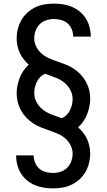

<svg xmlns="http://www.w3.org/2000/svg" viewBox="-20 -855 590 1060"><path d="M273 185Q247 185 221.5 181Q196 177 172.5 167Q149 157 129 140.5Q109 124 95.5 102Q82 80 75.5 55Q69 30 69 4V3H166V4Q166 24 174 43.5Q182 63 197 76Q212 89 232 94.5Q252 100 272 100Q294 100 315 93Q336 86 351 71Q366 56 373.5 35Q381 14 381 -7Q381 -31 369.5 -53.5Q358 -76 339 -92Q320 -108 297.5 -117.5Q275 -127 251.5 -135Q228 -143 205.5 -152Q183 -161 162.5 -174.5Q142 -188 125 -206Q108 -224 96 -245.5Q84 -267 78 -291Q72 -315 72 -340Q72 -362 76.5 -383.5Q81 -405 89 -425.5Q97 -446 109.5 -464.5Q122 -483 139 -498Q124 -511 111 -527.5Q98 -544 89.5 -562.5Q81 -581 76.5 -601.5Q72 -622 72 -642Q72 -669 78.5 -695Q85 -721 98 -744Q111 -767 131 -785Q151 -803 174.5 -814.5Q198 -826 224.5 -830.5Q251 -835 277 -835Q303 -835 328.5 -831Q354 -827 377.5 -817Q401 -807 421 -790.5Q441 -774 454.5 -752Q468 -730 474.5 -705Q481 -680 481 -654V-653H384V-654Q384 -674 376 -693.5Q368 -713 353 -726Q338 -739 318 -744.5Q298 -750 278 -750Q256 -750 235 -743Q214 -736 199 -721Q184 -706 176.5 -685Q169 -664 169 -643Q169 -619 180.5 -596.5Q192 -574 211 -558Q230 -542 252.5 -532.5Q275 -523 298.5 -515Q322 -507 344.5 -498Q367 -489 387.5 -475.5Q408 -462 425 -444Q442 -426 454 -404.5Q466 -383 472 -359Q478 -335 478 -310Q478 -288 473.5 -266.5Q469 -245 461 -224.5Q453 -204 440.5 -185.5Q428 -167 411 -152Q426 -139 439 -122.5Q452 -106 460.5 -87.5Q469 -69 473.5 -48.5Q478 -28 478 -8Q478 19 471.5 45Q465 71 452 94Q439 117 419 135Q399 153 375.5 164.5Q352 176 325.5 180.5Q299 185 273 185ZM321 -202Q335 -208 347 -219.5Q359 -231 366 -245.5Q373 -260 377 -276Q381 -292 381 -308Q381 -336 367 -361Q353 -386 330.5 -402.5Q308 -419 281.5 -428.5Q255 -438 229 -448Q215 -442 203 -430.5Q191 -419 184 -404.5Q177 -390 173 -374Q169 -358 169 -342Q169 -314 183 -289Q197 -264 219.5 -247.5Q242 -231 268.5 -221.5Q295 -212 321 -202Z"/></svg>

Font: Lode Dark
Style: Bold
Weight: 700
Monospace: yes
Designer: Belleve Invis
Foundry: Belleve Invis
Version: Version 29.2.0; ttfautohint (v1.8.3)